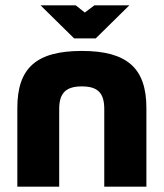

<svg xmlns="http://www.w3.org/2000/svg" viewBox="-20 -700 614 720"><path d="M45 -295V0H202V-291C202 -350 226 -376 287 -376C348 -376 371 -350 371 -291V0H529V-295C529 -444 457 -509 287 -509C115 -509 45 -444 45 -295ZM132 -680 258 -556H339L465 -680H334L298 -653L264 -680Z"/></svg>

Font: LT Wave Text Black
Style: Regular
Weight: 900
Designer: Daniel Lyons
Version: Version 2.5 (Glyphs App)